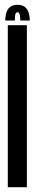

<svg xmlns="http://www.w3.org/2000/svg" viewBox="-20 -780 148 800"><path d="M12.5 0H92V-675H12.5ZM53.5 -760Q35 -760 23.5 -752Q12 -744 7 -728.8Q2 -713.5 2 -694.5H42Q42 -707.5 43 -715Q44 -722.5 46.2 -725.8Q48.5 -729 53.5 -729Q57 -729 59.2 -726.2Q61.5 -723.5 63 -715.8Q64.5 -708 64.5 -694.5H104Q104 -713.5 98.8 -728.8Q93.5 -744 82.5 -752Q71.5 -760 53.5 -760Z"/></svg>

Font: Anybody UltraCondensed
Style: Regular
Weight: 400
Width: 1
Version: Version 1.113;gftools[0.9.25]